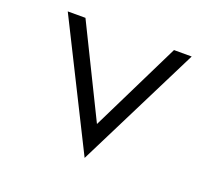

<svg xmlns="http://www.w3.org/2000/svg" viewBox="-116 -839 1111 995"><g transform="rotate(20 439.5 -342.0)"><path d="M97.7 -683.6H195.3L439.5 -187L683.6 -683.6H781.2L439.5 0Z"/></g></svg>

Font: BabelStone Pigpen
Style: Regular
Weight: 400
Designer: Andrew West
Foundry: BabelStone
Version: Version 1.02 November 6, 2013